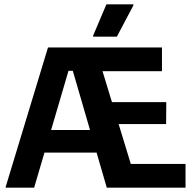

<svg xmlns="http://www.w3.org/2000/svg" viewBox="-20 -870 890 890"><path d="M138.3 0H6.7V-5L202.5 -650H421.7L618.3 -5V0H475L317.5 -541.7H297.5ZM445.8 -162.5H169.2L198.3 -267.5H416.7ZM840 0H489.2L521.7 -110H840ZM750 -295H412.5L413.3 -396.7H750.8ZM730.8 -540H341.7L250 -650H730.8ZM521.7 -700H411.7V-705L473.3 -850H598.3V-845Z"/></svg>

Font: Familjen Grotesk Variable
Style: Regular
Weight: 400
Designer: Anders Wikstroem, Jonas Baeckman, Matilda Gysing, Kristian Moeller
Foundry: Familjen STHLM AB
Version: Version 2.000